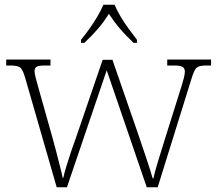

<svg xmlns="http://www.w3.org/2000/svg" viewBox="-20 -786 908 806"><path d="M86 -458Q76 -493 65.5 -502Q55 -511 24 -511H6V-536H192V-511H168Q142 -511 133.5 -505.5Q125 -500 125 -487Q125 -478 130.5 -457Q136 -436 140 -422L200 -209Q207 -185 215.5 -151.5Q224 -118 232 -87Q240 -56 243 -40H246Q249 -56 258.5 -87.5Q268 -119 279.5 -153Q291 -187 300 -211L411 -535H452L559 -226Q565 -208 574 -181.5Q583 -155 592.5 -127Q602 -99 609.5 -75Q617 -51 621 -37H624Q629 -62 643 -107.5Q657 -153 675 -211L741 -421Q747 -440 751.5 -457.5Q756 -475 756 -485Q756 -498 747.5 -504.5Q739 -511 712 -511H682V-536H866V-511H846Q815 -511 805 -501.5Q795 -492 784 -456L642 0H596L428 -491L261 0H218ZM320 -619Q336 -638 354.5 -664Q373 -690 389 -717Q405 -744 414 -766H461Q470 -744 486 -717Q502 -690 521 -664Q540 -638 555 -619V-606H541Q506 -639 483 -666Q460 -693 437 -728Q415 -693 392 -666Q369 -639 334 -606H320Z"/></svg>

Font: Noto Serif ExtraLight
Style: Regular
Weight: 200
Designer: Monotype Design Team
Foundry: Monotype Imaging Inc.
Version: Version 2.015; ttfautohint (v1.8.4.7-5d5b)